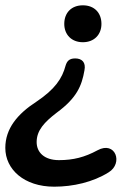

<svg xmlns="http://www.w3.org/2000/svg" viewBox="-47 -513 522 723"><path d="M157 190C228 190 303 173 362 136C418 102 388 16 320 53C272 79 229 90 175 90C120 90 91 61 91 22C91 -22 120 -53 167 -89C242 -144 261 -190 271 -248C277 -278 262 -293 236 -293C213 -293 205 -282 200 -266C187 -217 160 -177 90 -130C19 -84 -27 -29 -27 44C-27 125 44 190 157 190ZM265 -354C308 -354 335 -383 335 -423C335 -465 308 -493 265 -493C222 -493 195 -465 195 -423C195 -383 222 -354 265 -354Z"/></svg>

Font: SN Pro Semibold
Style: Italic
Weight: 600
Italic angle: -9°
Designer: Tobias Whetton
Foundry: Supernotes
Version: Version 1.001;Glyphs 3.2 (3249)